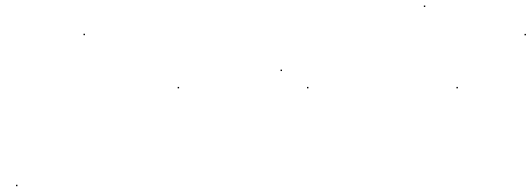

<svg xmlns="http://www.w3.org/2000/svg" viewBox="-20 -386 1874 677"><path d="M274.5 -262H279.5V-267H274.5ZM36.5 270.5H41.5V265.5H36.5ZM606.5 -74.5H611.5V-79.5H606.5Z M1062.5 -74.5H1067.5V-79.5H1062.5ZM969.3 -135.5H974.3V-140.5H969.3Z M1589.5 -74.5H1594.5V-79.5H1589.5ZM1474.5 -361.5H1479.5V-366.5H1474.5Z M1829.5 -261.5H1834.5V-266.5H1829.5Z"/></svg>

Font: FRB American Cursive Just Endings
Style: Italic
Weight: 400
Italic angle: -25°
Version: Version 2.0;Modular Font Editor K font №1